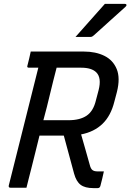

<svg xmlns="http://www.w3.org/2000/svg" viewBox="-20 -965 670 987"><path d="M116 0H34Q23 0 25 -11Q64 -165 101 -314Q138 -463 177 -617H129Q117 -617 121 -628Q126 -646 130 -664Q134 -682 138 -700H411Q472 -700 516.5 -678Q561 -656 580 -610Q599 -564 581 -492L568 -443Q550 -370 507 -328.5Q464 -287 397 -274Q408 -236 419 -197Q430 -158 441 -119Q446 -98 455 -91Q464 -84 480 -84H514Q510 -65 505.5 -46.5Q501 -28 496 -9Q493 2 482 2H460Q417 2 394.5 -15Q372 -32 361 -72Q348 -121 334.5 -170Q321 -219 308 -268H183Q173 -227 162.5 -185Q152 -143 141 -99Q134 -73 128 -48Q122 -23 116 0ZM237 -481Q229 -447 220.5 -413.5Q212 -380 203 -347H332Q391 -347 425.5 -370.5Q460 -394 473 -449L487 -502Q503 -565 475 -593Q451 -617 397 -617H271Q262 -583 253.5 -548.5Q245 -514 237 -481ZM519 -945H623Q629 -945 630 -940Q631 -935 625 -930Q601 -908 583.5 -892.5Q566 -877 549.5 -862Q533 -847 512.5 -828.5Q492 -810 462 -783Q459 -780 454.5 -777.5Q450 -775 444 -775H368Q407 -820 443 -859.5Q479 -899 519 -945Z"/></svg>

Font: Recursive Sn Lnr St
Style: Italic
Weight: 400
Italic angle: -15°
Version: Version 1.079;hotconv 1.0.112;makeotfexe 2.5.65598; ttfautoh